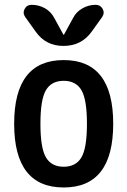

<svg xmlns="http://www.w3.org/2000/svg" viewBox="-20 -785 540 814"><path d="M290 -709Q303.7 -735.4 330.1 -750Q356.4 -764.6 385.7 -764.6Q405.3 -764.6 415 -747.6Q424.8 -730.5 413.1 -712.9L369.1 -651.4Q326.2 -590.8 250 -590.3Q173.8 -589.8 130.9 -651.4L86.9 -712.9Q75.2 -729.5 84.5 -747.1Q93.8 -764.6 114.3 -764.6Q144.5 -764.6 170.4 -750Q196.3 -735.4 210 -709L249 -637.7H250H251ZM325.2 -402.8Q301.8 -442.4 250 -442.4Q198.2 -442.4 174.8 -402.8Q151.4 -363.3 151.4 -260.3Q151.4 -157.2 174.8 -117.7Q198.2 -78.1 250 -78.1Q301.8 -78.1 325.2 -117.7Q348.6 -157.2 348.6 -260.3Q348.6 -363.3 325.2 -402.8ZM460 -260.3Q460 9.8 250 9.8Q40 9.8 40 -260.3Q40 -530.3 250 -530.3Q460 -530.3 460 -260.3Z"/></svg>

Font: Rounded-X Mgen+ 2m medium
Style: Regular
Weight: 500
Designer: [Source Han Sans]
Ryoko NISHIZUKA  (kana & ideographs); Paul D. Hunt (Latin, Greek & Cyrillic); Wenlong ZHANG  (bopomofo
Version: Version 1.059.20150602